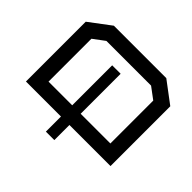

<svg xmlns="http://www.w3.org/2000/svg" viewBox="-157 -912 1124 1124"><g transform="rotate(-45 405.0 -350.0)"><path d="M770 -567V-133L670 0H175V-340H50V-410H175V-700H670ZM676 -535 623 -606H268V-410H599V-340H268V-94H623L676 -165Z"/></g></svg>

Font: Turret Road
Style: Bold
Weight: 700
Designer: Noponies
Foundry: Noponies
Version: Version 1.001; ttfautohint (v1.8)